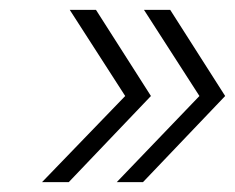

<svg xmlns="http://www.w3.org/2000/svg" viewBox="-20 -475 475 388"><path d="M65 -107H119L285 -281L174 -455H121L233 -281ZM216 -107H269L435 -281L324 -455H271L383 -281Z"/></svg>

Font: Arthouse Owned Light
Style: Italic
Weight: 300
Italic angle: -10°
Designer: Jeremy Tribby
Foundry: Tribby Type
Version: Version 1.000;PS 001.000;hotconv 1.0.88;makeotf.lib2.5.64775